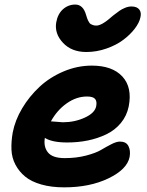

<svg xmlns="http://www.w3.org/2000/svg" viewBox="-20 -804 639 834"><path d="M355 -578.1Q291 -578.1 253.7 -617.9Q216.3 -657.7 224.1 -706.1Q230.5 -743.2 253.4 -763.7Q276.4 -784.2 307.1 -784.2Q341.3 -784.2 354 -738.8Q354.5 -736.8 357.4 -728Q360.4 -719.2 361.6 -716.8Q362.8 -714.4 366.5 -708Q370.1 -701.7 373.8 -699.5Q377.4 -697.3 383.8 -695.1Q390.1 -692.9 397.9 -692.9Q401.9 -692.9 405.8 -693.6Q409.7 -694.3 414.3 -696.3Q418.9 -698.2 422.6 -700Q426.3 -701.7 431.6 -705.3Q437 -709 439.7 -710.7Q442.4 -712.4 448.5 -717.3Q454.6 -722.2 456.5 -723.9Q458.5 -725.6 465.1 -731.2Q471.7 -736.8 473.1 -737.8Q490.2 -751 499.3 -757.3Q508.3 -763.7 522.7 -769.8Q537.1 -775.9 550.8 -775.9Q574.7 -775.9 585 -762.7Q595.2 -749.5 589.8 -728Q585 -705.1 565.2 -679.2Q545.4 -653.3 515.1 -630.6Q484.9 -607.9 442.1 -593Q399.4 -578.1 355 -578.1ZM258.8 9.8Q202.6 9.8 159.2 -2.7Q115.7 -15.1 89.4 -36.9Q63 -58.6 47.1 -88.6Q31.2 -118.7 29.8 -153.8Q28.3 -189 35.2 -228Q45.4 -281.7 76.4 -333.7Q107.4 -385.7 151.9 -427Q196.3 -468.3 256.1 -493.7Q315.9 -519 378.9 -519Q467.8 -519 511.5 -471.7Q555.2 -424.3 539.1 -341.8Q530.8 -300.8 504.9 -269.5Q479 -238.3 441.7 -220.5Q404.3 -202.6 361.6 -193.8Q318.8 -185.1 272 -185.1Q206.1 -185.1 174.8 -205.1Q168.5 -166 188.5 -141.6Q208.5 -117.2 261.2 -117.2Q312 -117.2 354.5 -128.4Q397 -139.6 419.4 -153.1Q441.9 -166.5 463.9 -177.7Q485.8 -189 501 -189Q527.8 -189 537.8 -169.7Q547.9 -150.4 543 -122.1Q532.2 -68.4 451.2 -29.3Q370.1 9.8 258.8 9.8ZM357.9 -384.8Q312 -384.8 270 -355.2Q228 -325.7 201.2 -276.9Q250 -272.9 252.9 -272.9Q304.2 -272.9 348.1 -293Q392.1 -313 397.9 -342.8Q401.9 -364.3 392.8 -374.5Q383.8 -384.8 357.9 -384.8Z"/></svg>

Font: Shantell Sans Normal
Style: Bold Italic
Weight: 700
Italic angle: -11.31°
Designer: Stephen Nixon, Anya Danilova, Shantell Martin
Foundry: Arrow Type
Version: Version 1.006;[559af2be0]